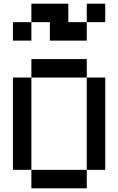

<svg xmlns="http://www.w3.org/2000/svg" viewBox="-20 -1020 640 1040"><path d="M450 0H150V-100H50V-600H150V-700H450V-600H550V-100H450ZM150 -100H450V-600H150ZM50 -800V-900H150V-1000H350V-900H450V-1000H550V-900H450V-800H250V-900H150V-800Z"/></svg>

Font: Matrix Sans
Style: Regular
Weight: 400
Designer: Brad Neil
Version: Version 1.100